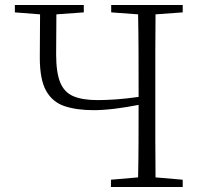

<svg xmlns="http://www.w3.org/2000/svg" viewBox="-20 -743 801 763"><path d="M527.8 0H420.9V-28.8L528.8 -38.1Q530.3 -107.9 530.5 -179.2Q530.8 -250.5 530.8 -326.2Q483.9 -316.9 436.8 -311Q389.6 -305.2 352.1 -305.2Q285.2 -305.2 237.1 -321Q189 -336.9 163.6 -381.6Q138.2 -426.3 138.2 -513.2L139.2 -686L39.1 -693.8V-723.1H313V-693.8L204.1 -686L203.1 -526.9Q203.1 -455.1 219.2 -415.5Q235.4 -376 271.7 -360.6Q308.1 -345.2 368.2 -345.2Q401.9 -345.2 442.4 -348.1Q482.9 -351.1 530.8 -357.9V-390.1Q530.8 -464.4 530.5 -538.3Q530.3 -612.3 528.8 -686L421.9 -693.8V-723.1H706.1V-693.8L598.1 -686Q597.2 -613.3 597.2 -538.8Q597.2 -464.4 597.2 -390.1V-333Q597.2 -258.8 597.2 -185.1Q597.2 -111.3 598.1 -38.1L706.1 -28.8V0Z"/></svg>

Font: Source Han Serif TW ExtraLight
Style: Regular
Weight: 250
Designer: Ryoko NISHIZUKA Ë•øÂ°öÊ∂ºÂ≠ê (kana & ideographs); Frank Grie√ühammer (Latin, Greek & Cyrillic); Wenlong ZHANG Âº†ÊñáÈæô 
Foundry: Adobe
Version: Version 2.003;hotconv 1.1.1;makeotfexe 2.6.0